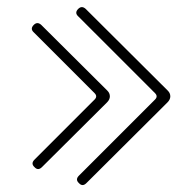

<svg xmlns="http://www.w3.org/2000/svg" viewBox="-20 -520 539 540"><path d="M416 -240Q425 -249 416 -258L200 -474Q189 -484 200 -495Q210 -505 221 -495L452 -265Q459 -258 459 -249Q459 -240 451 -232L223 -5Q212 6 202 -5Q191 -15 202 -26ZM246 -240Q255 -249 246 -258L75 -429Q64 -439 75 -450Q85 -460 96 -450L282 -265Q289 -258 289 -249Q289 -240 281 -232L98 -50Q87 -39 77 -50Q66 -60 77 -71Z"/></svg>

Font: Nixie One
Style: Regular
Weight: 400
Designer: Jovanny Lemonad
Foundry: Jovanny Lemonad
Version: Version 1.000 2011 initial release